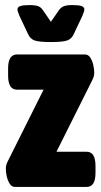

<svg xmlns="http://www.w3.org/2000/svg" viewBox="-20 -738 400 758"><path d="M39 0Q26 0 18 -13Q10 -26 6.5 -42.5Q3 -59 3 -70Q3 -81 5 -87.5Q7 -94 12 -104L152 -384H47Q12 -384 12 -440V-468Q12 -523 47 -523H315Q329 -523 337 -510Q345 -497 348.5 -480.5Q352 -464 352 -453Q352 -442 350 -435.5Q348 -429 343 -419L203 -139H322Q357 -139 357 -83V-55Q357 0 322 0ZM265 -718Q291 -718 302 -714Q313 -710 313 -701Q313 -693 305 -675L271 -603Q263 -585 246 -578.5Q229 -572 181 -572Q133 -572 116 -578.5Q99 -585 91 -603L57 -675Q49 -693 49 -701Q49 -710 60 -714Q71 -718 97 -718Q119 -718 131 -713.5Q143 -709 152 -694L181 -652L210 -694Q219 -708 231 -713Q243 -718 265 -718Z"/></svg>

Font: Asap Condensed ExtraBold
Style: Regular
Weight: 800
Width: 3
Designer: Pablo Cosgaya
Foundry: Omnibus-Type
Version: Version 3.001; ttfautohint (v1.8.4.7-5d5b)